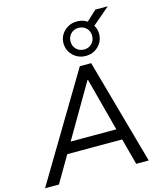

<svg xmlns="http://www.w3.org/2000/svg" viewBox="-158 -1138 1050 1243"><g transform="rotate(-15 367.0 -516.5)"><path d="M-13 0 409 -705H485L682 0H598L545 -199L579 -176H152L196 -198L80 0ZM434 -606 216 -233 194 -249H561L536 -232L437 -606ZM465 -759Q431 -759 404 -774.5Q377 -790 361 -816.5Q345 -843 345 -875Q345 -907 361 -933Q377 -959 404 -974.5Q431 -990 465 -990Q484 -990 501.5 -985Q519 -980 533 -970L601 -1033H684L567 -933Q576 -921 580 -906Q584 -891 584 -875Q584 -843 568 -816.5Q552 -790 525.5 -774.5Q499 -759 465 -759ZM465 -802Q496 -802 516.5 -823Q537 -844 537 -875Q537 -906 516.5 -926.5Q496 -947 464 -947Q433 -947 412.5 -926Q392 -905 392 -875Q392 -844 412.5 -823Q433 -802 465 -802Z"/></g></svg>

Font: Nunito Sans 10pt
Style: Italic
Weight: 400
Italic angle: -9°
Designer: Vernon Adams
Foundry: Vernon Adams
Version: Version 3.101;gftools[0.9.27]